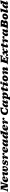

<svg xmlns="http://www.w3.org/2000/svg" viewBox="8937 -9763 1014 18988"><g transform="rotate(-90 9444.0 -269.0)"><path d="M283.5 -54 268 0H-30.5L-15.5 -54L71 -81.5L235.5 -614L159.5 -657.5L174.5 -707H551.5L632.5 -149.5L777.5 -623.5L692.5 -653L708 -707H1006.5L991.5 -653L905 -625.5L712.5 0H424L343 -554L198.5 -83.5Z M1451.5 -201Q1397.5 -80.5 1320 -32.8Q1242.5 15 1140.5 15Q1024.5 15 966.8 -37.5Q909 -90 909 -181Q909 -249.5 932.2 -313Q955.5 -376.5 1003 -427.2Q1050.5 -478 1123.8 -507.5Q1197 -537 1297.5 -537Q1371 -537 1416 -519.5Q1461 -502 1481.8 -472.8Q1502.5 -443.5 1502.5 -407.5Q1502.5 -381.5 1495.8 -352Q1489 -322.5 1471.5 -287Q1389.5 -269 1302.8 -256.2Q1216 -243.5 1133.5 -235.5Q1134 -173.5 1155.5 -149.5Q1177 -125.5 1238 -125.5Q1286.5 -125.5 1325.2 -142.5Q1364 -159.5 1397 -201ZM1275 -454.5Q1245 -454.5 1216.2 -438.8Q1187.5 -423 1166.2 -388.5Q1145 -354 1137 -298Q1203 -313 1240.2 -324.8Q1277.5 -336.5 1294.8 -348.2Q1312 -360 1316.5 -375Q1321 -390 1321 -411.5Q1321 -454.5 1275 -454.5Z M2053.5 -522H2277L2205 -234Q2194 -191 2194 -166.5Q2194 -139.5 2206.8 -127Q2219.5 -114.5 2248.5 -114.5Q2282.5 -114.5 2316.8 -137.2Q2351 -160 2373.8 -203.8Q2396.5 -247.5 2396.5 -309.5Q2396.5 -344 2383 -363.5Q2369.5 -383 2351.5 -393Q2333.5 -403 2320 -407.8Q2306.5 -412.5 2306.5 -417Q2306.5 -464.5 2333.2 -500.8Q2360 -537 2419 -537Q2448 -537 2469 -525Q2490 -513 2501.5 -480.8Q2513 -448.5 2513 -388.5Q2513 -285 2483 -209Q2453 -133 2404.2 -83.2Q2355.5 -33.5 2298.2 -9.2Q2241 15 2186 15Q2114.5 15 2077.8 -15Q2041 -45 2041 -108.5Q2041 -134 2047 -164.5L2060 -233H2038Q2001 -138.5 1958.8 -84.2Q1916.5 -30 1867.5 -7.5Q1818.5 15 1761 15Q1684.5 15 1648 -21Q1611.5 -57 1611.5 -120Q1611.5 -165.5 1629.5 -221.5L1684 -393.5H1676.5Q1644 -393.5 1623 -389Q1602 -384.5 1584.8 -368.2Q1567.5 -352 1545.5 -316.5L1522 -322.5Q1537 -384.5 1557.5 -426Q1578 -467.5 1610 -491.8Q1642 -516 1691 -526.5Q1740 -537 1812.5 -537Q1839.5 -537 1859 -536.2Q1878.5 -535.5 1898.5 -534.5Q1918.5 -533.5 1947 -531.5L1838.5 -193Q1830 -167 1830 -148.5Q1830 -114.5 1868.5 -114.5Q1892 -114.5 1913 -129Q1934 -143.5 1954.2 -184Q1974.5 -224.5 1995 -302Z M2686 -163Q2688 -132.5 2692.5 -113.2Q2697 -94 2707 -83.5Q2717 -73 2734.8 -69.5Q2752.5 -66 2781 -66Q2844.5 -66 2869.5 -80.5Q2894.5 -95 2894.5 -121.5Q2894.5 -139.5 2886.5 -150.5Q2878.5 -161.5 2853.5 -171Q2828.5 -180.5 2777 -193Q2726 -205.5 2694.5 -222.8Q2663 -240 2648.8 -269.2Q2634.5 -298.5 2634.5 -346.5Q2634.5 -433.5 2710 -485Q2785.5 -536.5 2933 -536.5Q3009.5 -536.5 3053.5 -524.5Q3097.5 -512.5 3116 -491Q3134.5 -469.5 3134.5 -441.5Q3134.5 -415.5 3124.5 -399Q3114.5 -382.5 3087.5 -374.8Q3060.5 -367 3010 -367Q2999.5 -421.5 2975 -441Q2953 -458.5 2913.5 -458.5Q2862 -458.5 2843 -446.2Q2824 -434 2824 -410.5Q2824 -395.5 2831.2 -384.8Q2838.5 -374 2862.2 -364Q2886 -354 2935.5 -340.5Q3010 -320.5 3042.8 -289.5Q3075.5 -258.5 3075.5 -198.5Q3075.5 -88.5 2999.2 -36.8Q2923 15 2760 15Q2681 15 2634.5 1.8Q2588 -11.5 2568.2 -34.8Q2548.5 -58 2548.5 -87.5Q2548.5 -114.5 2559.2 -131Q2570 -147.5 2599.8 -155.2Q2629.5 -163 2686 -163Z M3321 -393.5H3313.5Q3281 -393.5 3260 -389Q3239 -384.5 3221.8 -368.2Q3204.5 -352 3182.5 -316.5L3159 -322.5Q3177 -406 3209.2 -452Q3241.5 -498 3292 -516.5Q3342.5 -535 3414.5 -535Q3442.5 -535 3460.5 -534.8Q3478.5 -534.5 3494 -533.8Q3509.5 -533 3529 -531.5L3441 -231.5H3461.5Q3508 -343.5 3550 -410.5Q3592 -477.5 3636.5 -507.2Q3681 -537 3734.5 -537Q3786 -537 3811.8 -510.8Q3837.5 -484.5 3837.5 -443Q3837.5 -411 3821.5 -381.2Q3805.5 -351.5 3781.5 -332.5Q3757.5 -313.5 3733 -313.5Q3730 -313.5 3717.2 -325Q3704.5 -336.5 3691.5 -348Q3678.5 -359.5 3664.8 -368.5Q3651 -377.5 3640.5 -377.5Q3594 -377.5 3550 -306.5Q3506 -235.5 3457.5 -87.5L3429 0H3200Z M4372.5 -201Q4318.5 -80.5 4241 -32.8Q4163.5 15 4061.5 15Q3945.5 15 3887.8 -37.5Q3830 -90 3830 -181Q3830 -249.5 3853.2 -313Q3876.5 -376.5 3924 -427.2Q3971.5 -478 4044.8 -507.5Q4118 -537 4218.5 -537Q4292 -537 4337 -519.5Q4382 -502 4402.8 -472.8Q4423.5 -443.5 4423.5 -407.5Q4423.5 -381.5 4416.8 -352Q4410 -322.5 4392.5 -287Q4310.5 -269 4223.8 -256.2Q4137 -243.5 4054.5 -235.5Q4055 -173.5 4076.5 -149.5Q4098 -125.5 4159 -125.5Q4207.5 -125.5 4246.2 -142.5Q4285 -159.5 4318 -201ZM4196 -454.5Q4166 -454.5 4137.2 -438.8Q4108.5 -423 4087.2 -388.5Q4066 -354 4058 -298Q4124 -313 4161.2 -324.8Q4198.5 -336.5 4215.8 -348.2Q4233 -360 4237.5 -375Q4242 -390 4242 -411.5Q4242 -454.5 4196 -454.5Z M4828 -80.5 4885 -219H4868Q4823 -143.5 4787.5 -97Q4752 -50.5 4721.2 -26.2Q4690.5 -2 4660.5 6.5Q4630.5 15 4596.5 15Q4559 15 4524 -1Q4489 -17 4466.2 -50Q4443.5 -83 4443.5 -134.5Q4443.5 -192 4464 -249.5Q4484.5 -307 4519.5 -358.5Q4554.5 -410 4599.8 -450.2Q4645 -490.5 4694.8 -513.8Q4744.5 -537 4793.5 -537Q4888.5 -537 4927.5 -430L4996.5 -522H5178.5L5031.5 -109.5Q5069 -113 5101.2 -124.5Q5133.5 -136 5171.5 -161L5201 -115.5Q5116 -40 5041.8 -12.5Q4967.5 15 4902.5 15Q4842 15 4823.8 -5.5Q4805.5 -26 4828 -80.5ZM4672 -153.5Q4672 -118.5 4710.5 -118.5Q4731 -118.5 4755.2 -139.8Q4779.5 -161 4803.8 -195Q4828 -229 4849.8 -268.5Q4871.5 -308 4887.5 -344L4909 -393Q4898.5 -409 4886.5 -414.2Q4874.5 -419.5 4860 -419.5Q4838.5 -419.5 4813.2 -401Q4788 -382.5 4763.2 -352.2Q4738.5 -322 4717.8 -286.2Q4697 -250.5 4684.5 -215.5Q4672 -180.5 4672 -153.5Z M5977 -115.5Q5892 -40 5817.8 -12.5Q5743.5 15 5678.5 15Q5618 15 5598 -4.5Q5578 -24 5599.5 -78.5L5655.5 -219H5638.5Q5593.5 -143.5 5558 -97Q5522.5 -50.5 5491.8 -26.2Q5461 -2 5431 6.5Q5401 15 5367 15Q5330 15 5295 -1Q5260 -17 5237.5 -50Q5215 -83 5215 -134.5Q5215 -192 5235.5 -249.5Q5256 -307 5291 -358.5Q5326 -410 5371.2 -450.2Q5416.5 -490.5 5466.2 -513.8Q5516 -537 5565 -537Q5657.5 -537 5696.5 -434L5745 -566.5L5644.5 -638.5L5658.5 -695L6003.5 -747H6036L5807.5 -109.5Q5845 -113 5877.5 -124.5Q5910 -136 5947.5 -161ZM5442.5 -153.5Q5442.5 -118.5 5481 -118.5Q5501.5 -118.5 5527.5 -139.8Q5553.5 -161 5579.8 -195Q5606 -229 5628.2 -268.5Q5650.5 -308 5664 -345L5681 -391.5Q5670 -408.5 5657.8 -414Q5645.5 -419.5 5630.5 -419.5Q5609 -419.5 5583.8 -401Q5558.5 -382.5 5533.8 -352.2Q5509 -322 5488.2 -286.2Q5467.5 -250.5 5455 -215.5Q5442.5 -180.5 5442.5 -153.5Z M6549.5 -201Q6495.5 -80.5 6418 -32.8Q6340.5 15 6238.5 15Q6122.5 15 6064.8 -37.5Q6007 -90 6007 -181Q6007 -249.5 6030.2 -313Q6053.5 -376.5 6101 -427.2Q6148.5 -478 6221.8 -507.5Q6295 -537 6395.5 -537Q6469 -537 6514 -519.5Q6559 -502 6579.8 -472.8Q6600.5 -443.5 6600.5 -407.5Q6600.5 -381.5 6593.8 -352Q6587 -322.5 6569.5 -287Q6487.5 -269 6400.8 -256.2Q6314 -243.5 6231.5 -235.5Q6232 -173.5 6253.5 -149.5Q6275 -125.5 6336 -125.5Q6384.5 -125.5 6423.2 -142.5Q6462 -159.5 6495 -201ZM6373 -454.5Q6343 -454.5 6314.2 -438.8Q6285.5 -423 6264.2 -388.5Q6243 -354 6235 -298Q6301 -313 6338.2 -324.8Q6375.5 -336.5 6392.8 -348.2Q6410 -360 6414.5 -375Q6419 -390 6419 -411.5Q6419 -454.5 6373 -454.5Z M6792.5 -393.5H6785Q6752.5 -393.5 6731.5 -389Q6710.5 -384.5 6693.2 -368.2Q6676 -352 6654 -316.5L6630.5 -322.5Q6648.5 -406 6680.8 -452Q6713 -498 6763.5 -516.5Q6814 -535 6886 -535Q6914 -535 6932 -534.8Q6950 -534.5 6965.5 -533.8Q6981 -533 7000.5 -531.5L6912.5 -231.5H6933Q6979.5 -343.5 7021.5 -410.5Q7063.5 -477.5 7108 -507.2Q7152.5 -537 7206 -537Q7257.5 -537 7283.2 -510.8Q7309 -484.5 7309 -443Q7309 -411 7293 -381.2Q7277 -351.5 7253 -332.5Q7229 -313.5 7204.5 -313.5Q7201.5 -313.5 7188.8 -325Q7176 -336.5 7163 -348Q7150 -359.5 7136.2 -368.5Q7122.5 -377.5 7112 -377.5Q7065.5 -377.5 7021.5 -306.5Q6977.5 -235.5 6929 -87.5L6900.5 0H6671.5Z M8160.5 -14Q8110.5 -1.5 8053.5 6.8Q7996.5 15 7915 15Q7789.5 15 7711.8 -24Q7634 -63 7598.5 -130.2Q7563 -197.5 7563 -282Q7563 -375.5 7593 -455.8Q7623 -536 7686 -595.8Q7749 -655.5 7848.2 -688.8Q7947.5 -722 8085.5 -722Q8141 -722 8188.5 -714L8236 -756H8311L8281.5 -448H8176L8153 -581.5Q8120.5 -591 8082.5 -591Q7943 -591 7876.2 -512Q7809.5 -433 7809.5 -289.5Q7809.5 -191 7856.8 -148.2Q7904 -105.5 7993 -105.5Q8012 -105.5 8042 -110.5L8160 -252.5H8260Z M8690.5 -80.5 8747.5 -219H8730.5Q8685.5 -143.5 8650 -97Q8614.5 -50.5 8583.8 -26.2Q8553 -2 8523 6.5Q8493 15 8459 15Q8421.5 15 8386.5 -1Q8351.5 -17 8328.8 -50Q8306 -83 8306 -134.5Q8306 -192 8326.5 -249.5Q8347 -307 8382 -358.5Q8417 -410 8462.2 -450.2Q8507.5 -490.5 8557.2 -513.8Q8607 -537 8656 -537Q8751 -537 8790 -430L8859 -522H9041L8894 -109.5Q8931.5 -113 8963.8 -124.5Q8996 -136 9034 -161L9063.5 -115.5Q8978.5 -40 8904.2 -12.5Q8830 15 8765 15Q8704.5 15 8686.2 -5.5Q8668 -26 8690.5 -80.5ZM8534.5 -153.5Q8534.5 -118.5 8573 -118.5Q8593.5 -118.5 8617.8 -139.8Q8642 -161 8666.2 -195Q8690.5 -229 8712.2 -268.5Q8734 -308 8750 -344L8771.5 -393Q8761 -409 8749 -414.2Q8737 -419.5 8722.5 -419.5Q8701 -419.5 8675.8 -401Q8650.5 -382.5 8625.8 -352.2Q8601 -322 8580.2 -286.2Q8559.5 -250.5 8547 -215.5Q8534.5 -180.5 8534.5 -153.5Z M9390.5 162 9374 217.5H9022.5L9037.5 162.5L9094.5 147L9252 -395Q9248 -395.5 9241.5 -395.5Q9206.5 -395.5 9184 -390.5Q9161.5 -385.5 9143.5 -369Q9125.5 -352.5 9103 -317L9082 -324.5Q9100 -407.5 9134.5 -453.2Q9169 -499 9222.2 -517.2Q9275.5 -535.5 9349 -535.5Q9384.5 -535.5 9407 -535Q9429.5 -534.5 9455.5 -532.5L9390.5 -332H9409.5Q9463 -440.5 9518.8 -488.8Q9574.5 -537 9649 -537Q9728 -537 9767 -491Q9806 -445 9806 -367Q9806 -291 9777.8 -222.2Q9749.5 -153.5 9700 -100.2Q9650.5 -47 9585.5 -16.2Q9520.5 14.5 9447.5 14.5Q9396 14.5 9358 3L9316.5 146.5ZM9391 -166Q9386.5 -149 9385 -139.8Q9383.5 -130.5 9383.5 -123.5Q9383.5 -100 9395.8 -86.5Q9408 -73 9429.5 -73Q9454.5 -73 9479.5 -95.2Q9504.5 -117.5 9525 -155.2Q9545.5 -193 9557.8 -240Q9570 -287 9570 -336.5Q9570 -393.5 9533 -393.5Q9509 -393.5 9484.2 -368.5Q9459.5 -343.5 9438.5 -303.8Q9417.5 -264 9405.5 -219.5Z M9884 -431V-522H10044L10094 -668H10325L10271.5 -522H10404.5V-431H10238L10189.5 -299.5Q10173 -250.5 10165 -221.5Q10157 -192.5 10154.5 -177.2Q10152 -162 10152 -153.5Q10152 -138 10158.8 -133.8Q10165.5 -129.5 10178.5 -129.5Q10193 -129.5 10215.5 -137.2Q10238 -145 10287 -178L10323 -131.5Q10250.5 -65 10194.8 -34Q10139 -3 10096.8 6Q10054.5 15 10022 15Q9969 15 9942.2 -9.2Q9915.5 -33.5 9915.5 -87Q9915.5 -145.5 9957 -266.5L10013 -431Z M10612.5 -651.5Q10612.5 -679 10626 -700.5Q10639.5 -722 10673 -734.5Q10706.5 -747 10765.5 -747Q10832 -747 10862.8 -729.5Q10893.5 -712 10893.5 -677.5Q10893.5 -650 10880 -628.5Q10866.5 -607 10833.2 -594.5Q10800 -582 10740.5 -582Q10674 -582 10643.2 -599.5Q10612.5 -617 10612.5 -651.5ZM10436.5 -126.5 10555 -409.5Q10517 -405.5 10483.2 -391Q10449.5 -376.5 10406 -346.5L10372.5 -394Q10443.5 -449.5 10500.2 -480.8Q10557 -512 10605.2 -524.5Q10653.5 -537 10699 -537Q10787 -537 10804 -502.2Q10821 -467.5 10790.5 -395.5L10672.5 -115Q10708.5 -118.5 10739 -129.8Q10769.5 -141 10802.5 -161L10832.5 -113Q10741 -42 10659.8 -13.5Q10578.5 15 10504 15Q10439.5 15 10421.2 -15.5Q10403 -46 10436.5 -126.5Z M11233.5 -537Q11325 -537 11380.8 -508Q11436.5 -479 11461.8 -430.2Q11487 -381.5 11487 -322Q11487 -259 11465.2 -199Q11443.5 -139 11400 -90.8Q11356.5 -42.5 11290.2 -13.8Q11224 15 11134.5 15Q11043 15 10987.2 -14Q10931.5 -43 10906.2 -92Q10881 -141 10881 -200Q10881 -263 10902.8 -323Q10924.5 -383 10968 -431.2Q11011.5 -479.5 11078 -508.2Q11144.5 -537 11233.5 -537ZM11148.5 -114.5Q11178 -114.5 11200.8 -137.5Q11223.5 -160.5 11238.8 -196.2Q11254 -232 11261.8 -271Q11269.5 -310 11269.5 -342Q11269.5 -379 11257.8 -393.2Q11246 -407.5 11219.5 -407.5Q11190 -407.5 11167.2 -384.5Q11144.5 -361.5 11129.2 -325.8Q11114 -290 11106.2 -251Q11098.5 -212 11098.5 -180Q11098.5 -143 11110.5 -128.8Q11122.5 -114.5 11148.5 -114.5Z M11569 -316.5 11545.5 -322.5Q11563.5 -406 11595.8 -452Q11628 -498 11678.5 -516.5Q11729 -535 11801 -535Q11824 -535 11840.5 -534.8Q11857 -534.5 11874.2 -534Q11891.5 -533.5 11915.5 -531.5L11827.5 -231.5H11848Q11889 -324.5 11925 -384.2Q11961 -444 11996.2 -477.2Q12031.5 -510.5 12069.8 -523.8Q12108 -537 12153 -537Q12221.5 -537 12255.2 -503.2Q12289 -469.5 12289 -419.5Q12289 -395.5 12281.2 -360.5Q12273.5 -325.5 12251.5 -269L12190.5 -112Q12216.5 -116.5 12246.8 -128Q12277 -139.5 12318 -160.5L12345 -112.5Q12283 -61.5 12229 -33.8Q12175 -6 12125.5 4.5Q12076 15 12027.5 15Q11977.5 15 11954.5 -10.8Q11931.5 -36.5 11950.5 -85L12017 -255.5Q12034.5 -300 12039.2 -319.2Q12044 -338.5 12044 -350.5Q12044 -374 12018.5 -374Q11991 -374 11964.8 -346.8Q11938.5 -319.5 11909.5 -256.8Q11880.5 -194 11844.5 -86.5L11815.5 0H11586.5L11707.5 -393.5H11700Q11667.5 -393.5 11646.5 -389Q11625.5 -384.5 11608.2 -368.2Q11591 -352 11569 -316.5Z M13153 51.5 13136 0H12564L12580.5 -54L12664.5 -84.5L12832.5 -624.5L12755.5 -653L12771.5 -707H13348.5L13416.5 -756H13484L13422.5 -495.5H13325.5V-590H13077.5L13024.5 -419.5H13135L13166.5 -495H13252.5L13174.5 -240H13088.5L13104.5 -317.5H12993L12931 -117H13164.5L13298 -246.5H13395.5L13231.5 51.5Z M14092.5 -146.5Q14026 -84.5 13975.8 -49.2Q13925.5 -14 13885.5 0.5Q13845.5 15 13808 15Q13759 15 13737 -10Q13715 -35 13699 -101.5L13688.5 -146L13684 -140.5Q13634 -80.5 13602 -46.8Q13570 -13 13542.2 1Q13514.5 15 13477 15Q13435 15 13411.2 -8.5Q13387.5 -32 13387.5 -73.5Q13387.5 -104.5 13403 -129.8Q13418.5 -155 13438.8 -170Q13459 -185 13473 -185Q13478 -185 13486.8 -178.5Q13495.5 -172 13505.5 -164Q13515.5 -156 13526.8 -149.8Q13538 -143.5 13549 -143.5Q13557.5 -143.5 13571 -150.8Q13584.5 -158 13607.5 -178.2Q13630.5 -198.5 13667 -237.5L13632.5 -383Q13629.5 -395.5 13628.2 -398.2Q13627 -401 13624 -401Q13616.5 -401 13589.8 -383.8Q13563 -366.5 13505 -314.5L13465 -356Q13520.5 -423 13566.5 -462.5Q13612.5 -502 13656 -519.5Q13699.5 -537 13747 -537Q13796 -537 13818.2 -511.5Q13840.5 -486 13856 -419.5L13865.5 -377.5L13869 -381.5Q13920 -447.5 13953.2 -480.8Q13986.5 -514 14014.2 -525.5Q14042 -537 14076 -537Q14118 -537 14141.8 -513.5Q14165.5 -490 14165.5 -448.5Q14165.5 -418 14150 -392.5Q14134.5 -367 14114.2 -352Q14094 -337 14079.5 -337Q14074.5 -337 14065 -344.5Q14055.5 -352 14045 -360Q14034.5 -368 14024 -373.2Q14013.5 -378.5 14003.5 -378.5Q13983.5 -378.5 13951.2 -349.2Q13919 -320 13887 -285.5L13921 -137.5Q13923.5 -128 13925 -124.8Q13926.5 -121.5 13931 -121.5Q13940.5 -121.5 13970.2 -136.5Q14000 -151.5 14057 -192.5Z M14194 -431V-522H14354L14404 -668H14635L14581.5 -522H14714.5V-431H14548L14499.5 -299.5Q14483 -250.5 14475 -221.5Q14467 -192.5 14464.5 -177.2Q14462 -162 14462 -153.5Q14462 -138 14468.8 -133.8Q14475.5 -129.5 14488.5 -129.5Q14503 -129.5 14525.5 -137.2Q14548 -145 14597 -178L14633 -131.5Q14560.5 -65 14504.8 -34Q14449 -3 14406.8 6Q14364.5 15 14332 15Q14279 15 14252.2 -9.2Q14225.5 -33.5 14225.5 -87Q14225.5 -145.5 14267 -266.5L14323 -431Z M14861 -393.5H14853.5Q14821 -393.5 14800 -389Q14779 -384.5 14761.8 -368.2Q14744.5 -352 14722.5 -316.5L14699 -322.5Q14717 -406 14749.2 -452Q14781.5 -498 14832 -516.5Q14882.5 -535 14954.5 -535Q14982.5 -535 15000.5 -534.8Q15018.5 -534.5 15034 -533.8Q15049.5 -533 15069 -531.5L14981 -231.5H15001.5Q15048 -343.5 15090 -410.5Q15132 -477.5 15176.5 -507.2Q15221 -537 15274.5 -537Q15326 -537 15351.8 -510.8Q15377.5 -484.5 15377.5 -443Q15377.5 -411 15361.5 -381.2Q15345.5 -351.5 15321.5 -332.5Q15297.5 -313.5 15273 -313.5Q15270 -313.5 15257.2 -325Q15244.5 -336.5 15231.5 -348Q15218.5 -359.5 15204.8 -368.5Q15191 -377.5 15180.5 -377.5Q15134 -377.5 15090 -306.5Q15046 -235.5 14997.5 -87.5L14969 0H14740Z M15738.5 -80.5 15795.5 -219H15778.5Q15733.5 -143.5 15698 -97Q15662.5 -50.5 15631.8 -26.2Q15601 -2 15571 6.5Q15541 15 15507 15Q15469.5 15 15434.5 -1Q15399.5 -17 15376.8 -50Q15354 -83 15354 -134.5Q15354 -192 15374.5 -249.5Q15395 -307 15430 -358.5Q15465 -410 15510.2 -450.2Q15555.5 -490.5 15605.2 -513.8Q15655 -537 15704 -537Q15799 -537 15838 -430L15907 -522H16089L15942 -109.5Q15979.5 -113 16011.8 -124.5Q16044 -136 16082 -161L16111.5 -115.5Q16026.5 -40 15952.2 -12.5Q15878 15 15813 15Q15752.5 15 15734.2 -5.5Q15716 -26 15738.5 -80.5ZM15582.5 -153.5Q15582.5 -118.5 15621 -118.5Q15641.5 -118.5 15665.8 -139.8Q15690 -161 15714.2 -195Q15738.5 -229 15760.2 -268.5Q15782 -308 15798 -344L15819.5 -393Q15809 -409 15797 -414.2Q15785 -419.5 15770.5 -419.5Q15749 -419.5 15723.8 -401Q15698.5 -382.5 15673.8 -352.2Q15649 -322 15628.2 -286.2Q15607.5 -250.5 15595 -215.5Q15582.5 -180.5 15582.5 -153.5Z M16349 -624.5 16272 -653 16288 -707H16740.5Q16826.5 -707 16876.8 -690Q16927 -673 16949 -641Q16971 -609 16971 -563Q16971 -482 16922.8 -436.8Q16874.5 -391.5 16784.5 -380Q16855.5 -368.5 16884.5 -336Q16913.5 -303.5 16913.5 -246.5Q16913.5 -129.5 16836.5 -64.8Q16759.5 0 16598.5 0H16080.5L16097 -54L16181 -84.5ZM16657 -589.5H16593.5L16542 -423H16639.5Q16669.5 -423 16686.5 -442Q16703.5 -461 16710.5 -488.8Q16717.5 -516.5 16717.5 -543Q16717.5 -567 16704.5 -578.2Q16691.5 -589.5 16657 -589.5ZM16603.5 -314H16508.5L16451 -128.5H16563.5Q16602 -128.5 16623.8 -148.5Q16645.5 -168.5 16654.5 -200Q16663.5 -231.5 16663.5 -266Q16663.5 -289 16650.5 -301.5Q16637.5 -314 16603.5 -314Z M17353.5 -537Q17445 -537 17500.8 -508Q17556.5 -479 17581.8 -430.2Q17607 -381.5 17607 -322Q17607 -259 17585.2 -199Q17563.5 -139 17520 -90.8Q17476.5 -42.5 17410.2 -13.8Q17344 15 17254.5 15Q17163 15 17107.2 -14Q17051.5 -43 17026.2 -92Q17001 -141 17001 -200Q17001 -263 17022.8 -323Q17044.5 -383 17088 -431.2Q17131.5 -479.5 17198 -508.2Q17264.5 -537 17353.5 -537ZM17268.5 -114.5Q17298 -114.5 17320.8 -137.5Q17343.5 -160.5 17358.8 -196.2Q17374 -232 17381.8 -271Q17389.5 -310 17389.5 -342Q17389.5 -379 17377.8 -393.2Q17366 -407.5 17339.5 -407.5Q17310 -407.5 17287.2 -384.5Q17264.5 -361.5 17249.2 -325.8Q17234 -290 17226.2 -251Q17218.5 -212 17218.5 -180Q17218.5 -143 17230.5 -128.8Q17242.5 -114.5 17268.5 -114.5Z M17824 -567.5 17722 -638.5 17736 -695 18081 -747H18113.5L17910.5 -119Q17949 -122.5 17982 -134Q18015 -145.5 18050.5 -165.5L18080 -118Q18013 -65.5 17957 -36.5Q17901 -7.5 17851 3.8Q17801 15 17751.5 15Q17700 15 17679.2 -19.2Q17658.5 -53.5 17681.5 -124.5Z M18859 -115.5Q18774 -40 18699.8 -12.5Q18625.5 15 18560.5 15Q18500 15 18480 -4.5Q18460 -24 18481.5 -78.5L18537.5 -219H18520.5Q18475.5 -143.5 18440 -97Q18404.5 -50.5 18373.8 -26.2Q18343 -2 18313 6.5Q18283 15 18249 15Q18212 15 18177 -1Q18142 -17 18119.5 -50Q18097 -83 18097 -134.5Q18097 -192 18117.5 -249.5Q18138 -307 18173 -358.5Q18208 -410 18253.2 -450.2Q18298.5 -490.5 18348.2 -513.8Q18398 -537 18447 -537Q18539.5 -537 18578.5 -434L18627 -566.5L18526.5 -638.5L18540.5 -695L18885.5 -747H18918L18689.5 -109.5Q18727 -113 18759.5 -124.5Q18792 -136 18829.5 -161ZM18324.5 -153.5Q18324.5 -118.5 18363 -118.5Q18383.5 -118.5 18409.5 -139.8Q18435.5 -161 18461.8 -195Q18488 -229 18510.2 -268.5Q18532.5 -308 18546 -345L18563 -391.5Q18552 -408.5 18539.8 -414Q18527.5 -419.5 18512.5 -419.5Q18491 -419.5 18465.8 -401Q18440.5 -382.5 18415.8 -352.2Q18391 -322 18370.2 -286.2Q18349.5 -250.5 18337 -215.5Q18324.5 -180.5 18324.5 -153.5Z"/></g></svg>

Font: Newsreader Caption ExtraBold
Style: Italic
Weight: 800
Italic angle: -17°
Designer: Hugues Gentile
Foundry: Production Type
Version: Version 1.001